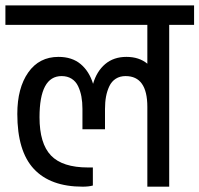

<svg xmlns="http://www.w3.org/2000/svg" viewBox="-32 -701 749 721"><path d="M696.8 -607.7H603.4V0H521.3V-299.7Q521.3 -415.3 439.6 -415.3Q418.3 -415.3 402.7 -405.3Q387.1 -395.3 378.6 -377.3Q370.1 -359.3 366.2 -338.4Q362.3 -317.5 362.3 -291.9V-215.5H277.6V-291.9Q277.6 -317.5 273.7 -338.4Q269.8 -359.3 261.3 -377.3Q252.8 -395.3 237 -405.3Q221.1 -415.3 199.4 -415.3Q116.4 -415.3 116.4 -260.6Q116.4 -162 159.4 -117.1Q202.4 -72.1 298.9 -72.1H316.7V-4.3Q301 0 278.5 0Q157.3 0 95.1 -66.7Q33 -133.4 33 -273.2Q33 -370.5 74.1 -429Q115.1 -487.4 187.7 -487.4Q238.5 -487.4 270.9 -460.3Q303.2 -433.1 317.5 -386.2Q331 -433.1 362.9 -460.3Q394.9 -487.4 442.7 -487.4Q490.4 -487.4 521.3 -461.8V-607.7H-11.7V-680.7H696.8Z"/></svg>

Font: Puralecka Narrow
Style: Regular
Weight: 400
Designer: Hector Gatti, Marcela Romero, Pablo Cosgaya and Nicolas Silva
Version: Version 1.004;PS 001.004;hotconv 1.0.70;makeotf.lib2.5.58329